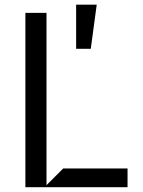

<svg xmlns="http://www.w3.org/2000/svg" viewBox="-20 -781 598 801"><path d="M512.1 0H85.9V-727.3H174V-8.5L243.6 -78.1H512.1ZM358.7 -577.4H297.6V-761.4H383.5Z"/></svg>

Font: Riot Sans
Style: Regular
Weight: 400
Designer: Rasmus Andersson
Foundry: rsms
Version: Version 4.001